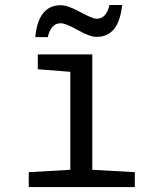

<svg xmlns="http://www.w3.org/2000/svg" viewBox="-20 -756 640 776"><path d="M264.2 -465.8 132.8 -476.1V-536.1H353V-69.8L524.9 -60.1V0H96.2V-60.1L264.2 -69.8ZM173.3 -606H122.6Q134.8 -734.9 225.6 -734.9Q253.9 -734.9 304.2 -707.5Q354 -680.2 370.6 -680.2Q409.7 -680.2 422.4 -735.8H473.6Q460.4 -606.9 370.6 -606.9Q342.8 -606.9 293.9 -634.8Q245.1 -662.1 225.6 -662.1Q185.5 -662.1 173.3 -606Z"/></svg>

Font: WenQuanYi Micro Hei Mono
Style: Regular
Weight: 400
Foundry: Ascender Corporation
Version: Version 0.2.0-beta